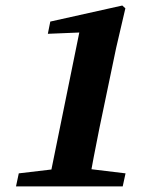

<svg xmlns="http://www.w3.org/2000/svg" viewBox="-20 -665 586 685"><path d="M37.1 0H417.8L427.9 -46.5L274.9 -65H203.3L47 -46.5L37.1 0ZM151.2 0H295C307.3 -67.9 320.6 -138.9 334.6 -207.4L394.3 -493.7L427.3 -635.3L416.3 -645.3L159.4 -588L150.7 -544.4L292.9 -550.2L268.9 -578.4L151.2 0Z"/></svg>

Font: Source Serif 4 Variable
Style: Italic
Weight: 400
Italic angle: -12°
Designer: Frank Grießhammer
Foundry: Adobe Systems Incorporated
Version: Version 4.004;hotconv 1.0.116;makeotfexe 2.5.65601